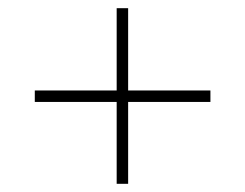

<svg xmlns="http://www.w3.org/2000/svg" viewBox="-20 -592 599 469"><path d="M265 -143H293V-343H494V-371H293V-572H265V-371H65V-343H265Z"/></svg>

Font: Noto Serif Gurmukhi Thin
Style: Regular
Weight: 100
Designer: Vaibhav Singh and the Monotype Design Team
Foundry: Monotype Imaging Inc.
Version: Version 2.004